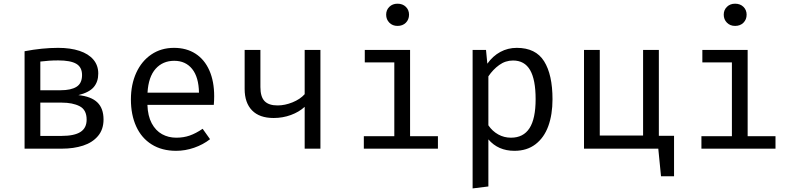

<svg xmlns="http://www.w3.org/2000/svg" viewBox="-20 -813 4348 1050"><path d="M546.2 -159.5Q546.2 -105.1 515.9 -69.2Q485.6 -33.3 434.4 -16.7Q383.1 0 318.5 0H114.4V-532.8Q211.3 -551.3 297.9 -551.3Q365.1 -551.3 414.6 -534.9Q464.1 -518.5 490.8 -486.9Q517.4 -455.4 517.4 -410.8Q517.4 -366.2 492.8 -336.9Q468.2 -307.7 408.7 -292.8Q478.5 -285.6 512.3 -253.1Q546.2 -220.5 546.2 -159.5ZM200.5 -476.4V-319.5H311.8Q368.7 -319.5 398.7 -338.5Q428.7 -357.4 428.7 -402.6Q428.7 -445.6 397.2 -464.1Q365.6 -482.6 299 -482.6Q269.7 -482.6 248.2 -481Q226.7 -479.5 200.5 -476.4ZM316.4 -69.7Q386.2 -69.7 420 -91.3Q453.8 -112.8 453.8 -159Q453.8 -212.3 415.6 -232.1Q377.4 -251.8 317.4 -251.8H200.5V-69.7Z M786.2 -239.5Q788.2 -179 809.7 -138.7Q831.3 -98.5 866.2 -79.2Q901 -60 944.1 -60Q984.1 -60 1017.7 -71.8Q1051.3 -83.6 1088.2 -108.7L1128.7 -51.8Q1090.8 -22.1 1041.8 -5.1Q992.8 11.8 943.1 11.8Q865.6 11.8 809.7 -23.1Q753.8 -57.9 724.9 -121.5Q695.9 -185.1 695.9 -269.2Q695.9 -350.8 725.1 -414.9Q754.4 -479 807.7 -515.1Q861 -551.3 931.8 -551.3Q999.5 -551.3 1049 -519.5Q1098.5 -487.7 1124.9 -427.9Q1151.3 -368.2 1151.3 -286.7Q1151.3 -263.1 1149.2 -239.5ZM786.7 -306.2H1068.2Q1066.7 -391.3 1030.8 -435.9Q994.9 -480.5 932.8 -480.5Q870.3 -480.5 831 -436.7Q791.8 -392.8 786.7 -306.2Z M1732.3 -540V0H1646.2V-228.7Q1615.4 -200.5 1570.8 -184.1Q1526.2 -167.7 1476.4 -167.7Q1399 -167.7 1358.5 -209.2Q1317.9 -250.8 1317.9 -326.7V-540H1404.1V-336.9Q1404.1 -283.6 1426.9 -260Q1449.7 -236.4 1497.9 -236.4Q1537.9 -236.4 1579.7 -253.3Q1621.5 -270.3 1646.2 -297.9V-540Z M2216.9 -732.8Q2216.9 -706.2 2199.5 -688.7Q2182.1 -671.3 2153.8 -671.3Q2126.7 -671.3 2109.2 -689Q2091.8 -706.7 2091.8 -732.8Q2091.8 -758.5 2109.2 -775.6Q2126.7 -792.8 2153.8 -792.8Q2182.1 -792.8 2199.5 -775.6Q2216.9 -758.5 2216.9 -732.8ZM1974.9 -540H2222.6V-68.2H2374.9V0H1969.7V-68.2H2136.4V-471.8H1974.9Z M3001.5 -270.3Q3001.5 -186.7 2978.5 -123.3Q2955.4 -60 2908.5 -24.1Q2861.5 11.8 2793.3 11.8Q2704.1 11.8 2650.8 -50.8V206.7L2564.6 217.4V-540H2637.9L2645.1 -464.6Q2674.9 -506.7 2716.2 -529Q2757.4 -551.3 2806.2 -551.3Q2909.7 -551.3 2955.6 -477.9Q3001.5 -404.6 3001.5 -270.3ZM2650.8 -395.4V-127.7Q2672.3 -95.9 2704.4 -77.9Q2736.4 -60 2774.4 -60Q2842.1 -60 2875.6 -111.8Q2909.2 -163.6 2909.2 -270.8Q2909.2 -377.4 2879 -429.7Q2848.7 -482.1 2785.6 -482.1Q2744.1 -482.1 2710 -457.4Q2675.9 -432.8 2650.8 -395.4Z M3583.1 -540V-70.3H3666.2V150.8H3594.9L3580 0H3173.8V-540H3260V-71.8H3496.9V-540Z M4063.1 -732.8Q4063.1 -706.2 4045.6 -688.7Q4028.2 -671.3 4000 -671.3Q3972.8 -671.3 3955.4 -689Q3937.9 -706.7 3937.9 -732.8Q3937.9 -758.5 3955.4 -775.6Q3972.8 -792.8 4000 -792.8Q4028.2 -792.8 4045.6 -775.6Q4063.1 -758.5 4063.1 -732.8ZM3821 -540H4068.7V-68.2H4221V0H3815.9V-68.2H3982.6V-471.8H3821Z"/></svg>

Font: Fira Code
Style: Regular
Weight: 400
Designer: Carrois Corporate, Edenspiekermann AG, Nikita Prokopov
Foundry: Carrois Corporate, Edenspiekermann AG, Nikita Prokopov
Version: Version 5.002